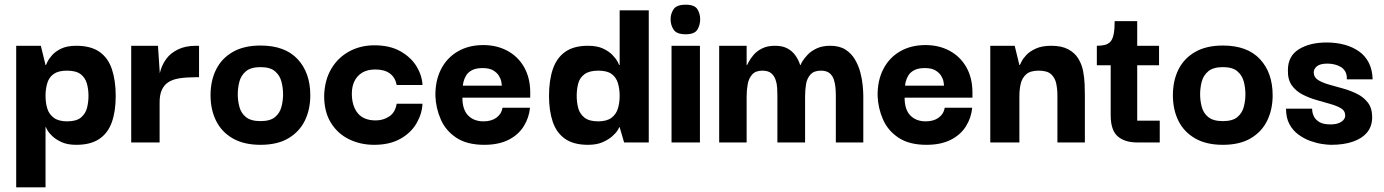

<svg xmlns="http://www.w3.org/2000/svg" viewBox="-20 -607 5895 818"><path d="M305 10Q268 10 243.5 -1Q219 -12 204 -26Q189 -40 182.5 -51.5Q176 -63 176 -65H174V191H49V-412H154L174 -330H176Q176 -331 182 -343.5Q188 -356 202 -372Q216 -388 241 -400Q266 -412 305 -412Q367 -412 404 -386Q441 -360 457 -311.5Q473 -263 473 -198Q473 -133 456.5 -86.5Q440 -40 403 -15Q366 10 305 10ZM266 -90Q305 -90 324.5 -106Q344 -122 350.5 -146.5Q357 -171 357 -199Q357 -227 350 -251.5Q343 -276 323.5 -291Q304 -306 265 -306Q229 -306 209 -292Q189 -278 181.5 -253Q174 -228 174 -199Q174 -169 181.5 -144.5Q189 -120 209.5 -105Q230 -90 266 -90Z M539 0V-412H653L661 -292L660 -203V0ZM660 -171 657 -263Q657 -283 664.5 -308.5Q672 -334 689.5 -357.5Q707 -381 738.5 -396.5Q770 -412 816 -412H828V-278H815Q775 -278 745.5 -273.5Q716 -269 697.5 -257Q679 -245 669.5 -224Q660 -203 660 -171Z M1090 10Q1019 10 971.5 -17.5Q924 -45 900.5 -92.5Q877 -140 877 -201Q877 -263 900.5 -310.5Q924 -358 971.5 -385.5Q1019 -413 1090 -413Q1194 -413 1248 -355Q1302 -297 1302 -201Q1302 -141 1279 -93.5Q1256 -46 1209 -18Q1162 10 1090 10ZM1090 -91Q1131 -91 1151.5 -108Q1172 -125 1179 -151.5Q1186 -178 1186 -205Q1186 -233 1179 -259.5Q1172 -286 1151.5 -303.5Q1131 -321 1090 -321Q1049 -321 1028 -303.5Q1007 -286 1000 -259.5Q993 -233 993 -205Q993 -178 1000 -151.5Q1007 -125 1028 -108Q1049 -91 1090 -91Z M1574 10Q1516 10 1467.5 -13.5Q1419 -37 1390 -83.5Q1361 -130 1361 -199Q1363 -266 1391.5 -314Q1420 -362 1468 -388Q1516 -414 1575 -414Q1641 -414 1686 -388.5Q1731 -363 1754.5 -324.5Q1778 -286 1780 -245H1670Q1664 -277 1641 -294Q1618 -311 1579 -311Q1546 -311 1524 -298Q1502 -285 1490.5 -262Q1479 -239 1479 -208Q1479 -156 1504 -125Q1529 -94 1581 -94Q1613 -94 1638.5 -111Q1664 -128 1670 -165H1780Q1778 -122 1754.5 -81.5Q1731 -41 1685.5 -15.5Q1640 10 1574 10Z M2043 10Q1970 10 1924.5 -20Q1879 -50 1858 -98Q1837 -146 1835 -198Q1834 -263 1859 -312Q1884 -361 1930.5 -388Q1977 -415 2039 -415Q2096 -415 2141 -391Q2186 -367 2212 -322.5Q2238 -278 2239 -217Q2239 -216 2239 -206Q2239 -196 2239 -191H1950Q1950 -140 1974.5 -115Q1999 -90 2040 -90Q2074 -90 2095.5 -106Q2117 -122 2121 -148H2238Q2234 -105 2211 -68.5Q2188 -32 2146 -11Q2104 10 2043 10ZM1952 -242H2118Q2118 -246 2116 -258Q2114 -270 2106 -283.5Q2098 -297 2081.5 -307Q2065 -317 2036 -317Q2008 -317 1991 -308Q1974 -299 1966 -285.5Q1958 -272 1955 -259.5Q1952 -247 1952 -242Z M2485 10Q2424 10 2387.5 -15.5Q2351 -41 2335 -88Q2319 -135 2319 -198Q2319 -265 2335.5 -313Q2352 -361 2388.5 -386.5Q2425 -412 2485 -412Q2524 -412 2549.5 -400Q2575 -388 2590 -372Q2605 -356 2611.5 -343.5Q2618 -331 2618 -330H2620V-563H2744V0H2639L2620 -65H2618Q2618 -63 2611 -51.5Q2604 -40 2588 -26Q2572 -12 2547 -1Q2522 10 2485 10ZM2528 -90Q2565 -90 2585 -105Q2605 -120 2612.5 -144.5Q2620 -169 2620 -199Q2620 -228 2612.5 -253Q2605 -278 2585.5 -292Q2566 -306 2529 -306Q2491 -306 2470.5 -291Q2450 -276 2443.5 -251.5Q2437 -227 2437 -199Q2437 -171 2443.5 -146.5Q2450 -122 2470 -106Q2490 -90 2528 -90Z M2841 0V-412H2962V0ZM2901 -461Q2863 -461 2850 -480.5Q2837 -500 2837 -525Q2837 -549 2850 -568Q2863 -587 2901 -587Q2939 -587 2951 -568Q2963 -549 2963 -525Q2963 -500 2951 -480.5Q2939 -461 2901 -461Z M3044 0V-412H3161V-330H3163Q3164 -332 3170.5 -344.5Q3177 -357 3190.5 -373Q3204 -389 3226.5 -400.5Q3249 -412 3282 -412Q3314 -412 3335 -400.5Q3356 -389 3369 -370.5Q3382 -352 3389 -330H3391Q3391 -333 3398.5 -345.5Q3406 -358 3420.5 -373.5Q3435 -389 3459 -400.5Q3483 -412 3517 -412Q3556 -412 3581.5 -396Q3607 -380 3622.5 -353.5Q3638 -327 3645.5 -298Q3653 -269 3655.5 -242.5Q3658 -216 3658 -199V0H3541V-200Q3541 -215 3539.5 -233Q3538 -251 3532.5 -268Q3527 -285 3514 -295.5Q3501 -306 3477 -306Q3448 -306 3433 -289.5Q3418 -273 3414 -248Q3410 -223 3410 -197V0H3292V-200Q3292 -215 3291 -233Q3290 -251 3284 -268Q3278 -285 3265 -295.5Q3252 -306 3228 -306Q3199 -306 3184.5 -289.5Q3170 -273 3165.5 -248Q3161 -223 3161 -197V0Z M3927 10Q3854 10 3808.5 -20Q3763 -50 3742 -98Q3721 -146 3719 -198Q3718 -263 3743 -312Q3768 -361 3814.5 -388Q3861 -415 3923 -415Q3980 -415 4025 -391Q4070 -367 4096 -322.5Q4122 -278 4123 -217Q4123 -216 4123 -206Q4123 -196 4123 -191H3834Q3834 -140 3858.5 -115Q3883 -90 3924 -90Q3958 -90 3979.5 -106Q4001 -122 4005 -148H4122Q4118 -105 4095 -68.5Q4072 -32 4030 -11Q3988 10 3927 10ZM3836 -242H4002Q4002 -246 4000 -258Q3998 -270 3990 -283.5Q3982 -297 3965.5 -307Q3949 -317 3920 -317Q3892 -317 3875 -308Q3858 -299 3850 -285.5Q3842 -272 3839 -259.5Q3836 -247 3836 -242Z M4199 0V-412H4303L4323 -330H4325Q4326 -331 4332 -344Q4338 -357 4352.5 -372.5Q4367 -388 4393 -400Q4419 -412 4459 -412Q4503 -412 4531 -397Q4559 -382 4574 -357.5Q4589 -333 4594.5 -304Q4600 -275 4601 -247.5Q4602 -220 4602 -199V0H4485V-200Q4485 -227 4480 -251Q4475 -275 4458.5 -290.5Q4442 -306 4405 -306Q4369 -306 4351.5 -290Q4334 -274 4328.5 -249.5Q4323 -225 4323 -197V0Z M4826 0Q4772 0 4742 -26Q4712 -52 4712 -116V-341H4825V-93H4921V0ZM4653 -329V-412Q4672 -412 4686.5 -415.5Q4701 -419 4710.5 -429Q4720 -439 4724.5 -460.5Q4729 -482 4729 -517H4825V-412H4918V-329Z M5190 10Q5119 10 5071.5 -17.5Q5024 -45 5000.5 -92.5Q4977 -140 4977 -201Q4977 -263 5000.5 -310.5Q5024 -358 5071.5 -385.5Q5119 -413 5190 -413Q5294 -413 5348 -355Q5402 -297 5402 -201Q5402 -141 5379 -93.5Q5356 -46 5309 -18Q5262 10 5190 10ZM5190 -91Q5231 -91 5251.5 -108Q5272 -125 5279 -151.5Q5286 -178 5286 -205Q5286 -233 5279 -259.5Q5272 -286 5251.5 -303.5Q5231 -321 5190 -321Q5149 -321 5128 -303.5Q5107 -286 5100 -259.5Q5093 -233 5093 -205Q5093 -178 5100 -151.5Q5107 -125 5128 -108Q5149 -91 5190 -91Z M5651 10Q5637 10 5613 6.5Q5589 3 5562.5 -6.5Q5536 -16 5512 -33.5Q5488 -51 5473.5 -78Q5459 -105 5459 -144H5570Q5570 -143 5571 -132.5Q5572 -122 5578.5 -109.5Q5585 -97 5601 -87Q5617 -77 5648 -77Q5672 -77 5686 -83.5Q5700 -90 5706 -99Q5712 -108 5711 -116Q5711 -135 5693.5 -145.5Q5676 -156 5648 -164Q5620 -172 5588.5 -181Q5557 -190 5529 -204.5Q5501 -219 5483.5 -243.5Q5466 -268 5467 -308Q5467 -368 5513.5 -397Q5560 -426 5632 -426Q5673 -426 5708 -416.5Q5743 -407 5770 -388Q5797 -369 5812 -339Q5827 -309 5828 -269H5718Q5719 -289 5711.5 -302Q5704 -315 5692 -322Q5680 -329 5665.5 -332.5Q5651 -336 5636 -336Q5604 -336 5590.5 -324.5Q5577 -313 5577 -299Q5577 -278 5595 -266.5Q5613 -255 5641 -247Q5669 -239 5701.5 -230Q5734 -221 5762 -207Q5790 -193 5808 -169.5Q5826 -146 5826 -108Q5826 -69 5804.5 -43Q5783 -17 5744 -3.5Q5705 10 5651 10Z"/></svg>

Font: Darker Grotesque ExtraBold
Style: Regular
Weight: 800
Designer: Gabriel Lam
Foundry: TypeRant
Version: Version 1.000;gftools[0.9.28]